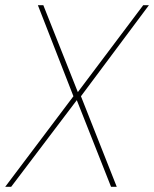

<svg xmlns="http://www.w3.org/2000/svg" viewBox="-23 -720 594 740"><path d="M-3 0 260 -349 123 -700H144L277 -365L529 -700H551L289 -349L427 0H405L273 -334L20 0Z"/></svg>

Font: DM Sans 12pt Thin
Style: Italic
Weight: 250
Italic angle: -10°
Version: Version 4.004;gftools[0.9.30]